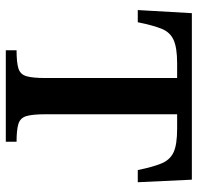

<svg xmlns="http://www.w3.org/2000/svg" viewBox="-30 -668 697 678"><g transform="rotate(90 319.0 -328.5)"><path d="M480 0H157V-38Q200 -38 221 -44.5Q242 -51 248.5 -72.5Q255 -94 255 -140V-605H203Q148 -605 120.5 -592.5Q93 -580 81 -550Q69 -520 58 -466H15L26 -657H614L623 -466H580Q569 -520 556.5 -550Q544 -580 517 -592.5Q490 -605 434 -605H383V-140Q383 -94 389.5 -72.5Q396 -51 417 -44.5Q438 -38 480 -38Z"/></g></svg>

Font: STIX Two Text SemiBold
Style: Regular
Weight: 600
Designer: Ross Mills, John Hudson & Paul Hanslow, Tiro Typeworks Ltd; with prior portions MicroPress Inc., and Coen Hoffman.
Foundry: Tiro Typeworks Ltd
Version: Version 2.13 b171